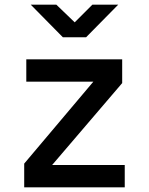

<svg xmlns="http://www.w3.org/2000/svg" viewBox="-20 -805 640 825"><path d="M350 -645 488 -785H377L301 -709L222 -785H112L250 -645ZM516 0V-96H204L505 -448V-550H93V-454H381L84 -102V0Z"/></svg>

Font: Tekne LDO SemiBold
Style: Regular
Weight: 600
Monospace: yes
Designer: Alessio Laiso, Mario Rullo, Paolo Rosset
Foundry: Alessio Laiso
Version: Version 1.000;hotconv 1.0.109;makeotfexe 2.5.65596